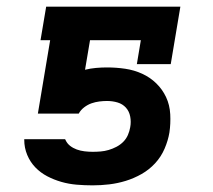

<svg xmlns="http://www.w3.org/2000/svg" viewBox="-20 -550 640 578"><path d="M259 8Q235 8 211 6Q187 4 164.5 -2.5Q142 -9 122 -19.5Q102 -30 86.5 -46Q71 -62 62 -83.5Q53 -105 53 -129V-131H176L177 -129Q182 -118 191 -111Q200 -104 211 -100Q222 -96 234.5 -94.5Q247 -93 259 -93Q271 -93 283 -94Q295 -95 307 -98.5Q319 -102 330.5 -108Q342 -114 351 -123Q360 -132 365 -143.5Q370 -155 372 -167Q375 -183 372 -199Q369 -215 359 -226Q349 -237 334 -241.5Q319 -246 302 -246Q291 -246 279 -244.5Q267 -243 255.5 -239Q244 -235 233.5 -227Q223 -219 217 -208H94L131 -429H102L119 -530H523L494 -357H392L404 -429H251L236 -340Q252 -344 269 -345.5Q286 -347 302 -347Q330 -347 357 -343Q384 -339 408 -328Q432 -317 450.5 -299Q469 -281 480 -257.5Q491 -234 492.5 -206Q494 -178 490 -151Q486 -127 475.5 -102.5Q465 -78 447 -58.5Q429 -39 406 -26Q383 -13 358.5 -5.5Q334 2 309 5Q284 8 259 8Z"/></svg>

Font: Iosevka Curly Slab ExObl
Style: Bold
Weight: 700
Width: 7
Italic angle: -9°
Monospace: yes
Designer: Belleve Invis
Foundry: Belleve Invis
Version: Version 11.0.0; ttfautohint (v1.8.3)